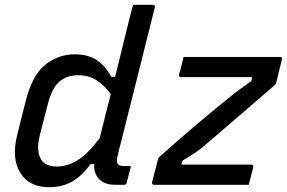

<svg xmlns="http://www.w3.org/2000/svg" viewBox="-20 -769 1193 799"><path d="M292 -543Q346 -543 382.5 -519Q419 -495 443 -449H459Q472 -501 484.5 -552.5Q497 -604 510 -656Q515 -677 520.5 -698Q526 -719 534 -749H616Q627 -749 624 -737Q586 -583 545.5 -423.5Q505 -264 469 -120Q463 -94 472 -85Q479 -78 493 -78H525Q521 -62 516.5 -44Q512 -26 507 -8Q506 0 496 0H459Q416 0 393 -23Q370 -46 372 -86H357Q321 -37 280 -13.5Q239 10 185 10Q101 10 64 -50.5Q27 -111 52 -209L86 -345Q113 -455 167.5 -499Q222 -543 292 -543ZM744 -532H1145Q1155 -532 1153 -521L1128 -419Q1040 -343 963 -276.5Q886 -210 818 -152Q797 -136 777.5 -124Q758 -112 739 -100L735 -84H1025Q1036 -84 1034 -73Q1024 -36 1015 0H621Q611 0 613 -11L639 -112Q721 -186 800.5 -253Q880 -320 956 -381Q974 -395 991.5 -407Q1009 -419 1026 -432L1030 -448H734Q723 -448 725 -459Q730 -477 735 -495.5Q740 -514 744 -532ZM159 -95Q180 -76 216 -76Q259 -76 301 -101Q343 -126 395 -194Q406 -240 417.5 -285.5Q429 -331 441 -377Q415 -414 382 -435Q349 -456 306 -456Q259 -456 227.5 -429.5Q196 -403 179 -336L146 -208Q136 -168 139.5 -140Q143 -112 159 -95Z"/></svg>

Font: Recursive Sn Lnr St
Style: Italic
Weight: 400
Italic angle: -15°
Version: Version 1.079;hotconv 1.0.112;makeotfexe 2.5.65598; ttfautoh